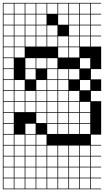

<svg xmlns="http://www.w3.org/2000/svg" viewBox="-20 -1025 732 1352"><path d="M0 307.7V-1004.8H692.3V-1000H620.2V-927.9H692.3V-923.1H620.2V-851H692.3V-846.2H620.2V-774H692.3V-769.2H620.2V-697.1H692.3V-538.5H620.2V-466.3H692.3V-384.6H620.2V-312.5H692.3V-76.9H620.2V-4.8H692.3V0H620.2V72.1H692.3V76.9H620.2V149H692.3V153.8H620.2V226H692.3V230.8H620.2V302.9H692.3V307.7ZM543.3 -927.9H615.4V-1000H543.3ZM466.3 -927.9H538.5V-1000H466.3ZM389.4 -927.9H461.5V-1000H389.4ZM312.5 -927.9H384.6V-1000H312.5ZM235.6 -927.9H307.7V-1000H235.6ZM158.7 -927.9H230.8V-1000H158.7ZM81.7 -927.9H153.8V-1000H81.7ZM4.8 -927.9H76.9V-1000H4.8ZM235.6 -851H307.7V-923.1H235.6ZM4.8 -851H76.9V-923.1H4.8ZM543.3 -851H615.4V-923.1H543.3ZM466.3 -851H538.5V-923.1H466.3ZM81.7 -851H153.8V-923.1H81.7ZM158.7 -851H230.8V-923.1H158.7ZM389.4 -851H461.5V-923.1H389.4ZM4.8 -774H76.9V-846.2H4.8ZM543.3 -774H615.4V-846.2H543.3ZM466.3 -774H538.5V-846.2H466.3ZM235.6 -774H307.7V-846.2H235.6ZM81.7 -774H153.8V-846.2H81.7ZM158.7 -774H230.8V-846.2H158.7ZM312.5 -774H384.6V-846.2H312.5ZM4.8 -697.1H76.9V-769.2H4.8ZM543.3 -697.1H615.4V-769.2H543.3ZM235.6 -697.1H307.7V-769.2H235.6ZM466.3 -697.1H538.5V-769.2H466.3ZM81.7 -697.1H153.8V-769.2H81.7ZM389.4 -697.1H461.5V-769.2H389.4ZM158.7 -697.1H230.8V-769.2H158.7ZM312.5 -697.1H384.6V-769.2H312.5ZM466.3 -620.2H538.5V-692.3H466.3ZM4.8 -620.2H76.9V-692.3H4.8ZM81.7 -620.2H153.8V-692.3H81.7ZM389.4 -620.2H461.5V-692.3H389.4ZM235.6 -543.3H307.7V-615.4H235.6ZM4.8 -543.3H76.9V-615.4H4.8ZM543.3 -543.3H615.4V-615.4H543.3ZM312.5 -543.3H384.6V-615.4H312.5ZM158.7 -543.3H230.8V-615.4H158.7ZM158.7 -466.3H230.8V-538.5H158.7ZM389.4 -466.3H461.5V-538.5H389.4ZM466.3 -466.3H538.5V-538.5H466.3ZM76.9 -538.5H4.8V-466.3H76.9ZM312.5 -466.3H384.6V-538.5H312.5ZM389.4 -389.4H461.5V-461.5H389.4ZM312.5 -389.4H384.6V-461.5H312.5ZM81.7 -389.4H153.8V-461.5H81.7ZM543.3 -389.4H615.4V-461.5H543.3ZM4.8 -389.4H76.9V-461.5H4.8ZM235.6 -389.4H307.7V-461.5H235.6ZM4.8 -312.5H76.9V-384.6H4.8ZM235.6 -312.5H307.7V-384.6H235.6ZM312.5 -312.5H384.6V-384.6H312.5ZM81.7 -312.5H153.8V-384.6H81.7ZM158.7 -312.5H230.8V-384.6H158.7ZM466.3 -312.5H538.5V-384.6H466.3ZM389.4 -312.5H461.5V-384.6H389.4ZM543.3 -235.6H615.4V-307.7H543.3ZM4.8 -235.6H76.9V-307.7H4.8ZM81.7 -235.6H153.8V-307.7H81.7ZM235.6 -235.6H307.7V-307.7H235.6ZM312.5 -235.6H384.6V-307.7H312.5ZM158.7 -235.6H230.8V-307.7H158.7ZM466.3 -235.6H538.5V-307.7H466.3ZM389.4 -235.6H461.5V-307.7H389.4ZM235.6 -158.7H307.7V-230.8H235.6ZM4.8 -158.7H76.9V-230.8H4.8ZM543.3 -158.7H615.4V-230.8H543.3ZM312.5 -158.7H384.6V-230.8H312.5ZM466.3 -158.7H538.5V-230.8H466.3ZM389.4 -158.7H461.5V-230.8H389.4ZM543.3 -81.7H615.4V-153.8H543.3ZM312.5 -81.7H384.6V-153.8H312.5ZM4.8 -81.7H76.9V-153.8H4.8ZM466.3 -81.7H538.5V-153.8H466.3ZM389.4 -81.7H461.5V-153.8H389.4ZM158.7 -81.7H230.8V-153.8H158.7ZM235.6 -4.8H307.7V-76.9H235.6ZM81.7 -4.8H153.8V-76.9H81.7ZM4.8 -4.8H76.9V-76.9H4.8ZM158.7 -4.8H230.8V-76.9H158.7ZM389.4 72.1H461.5V0H389.4ZM158.7 72.1H230.8V0H158.7ZM235.6 72.1H307.7V0H235.6ZM81.7 72.1H153.8V0H81.7ZM4.8 72.1H76.9V0H4.8ZM543.3 72.1H615.4V0H543.3ZM312.5 72.1H384.6V0H312.5ZM466.3 72.1H538.5V0H466.3ZM466.3 149H538.5V76.9H466.3ZM389.4 149H461.5V76.9H389.4ZM4.8 149H76.9V76.9H4.8ZM543.3 149H615.4V76.9H543.3ZM235.6 149H307.7V76.9H235.6ZM81.7 149H153.8V76.9H81.7ZM158.7 149H230.8V76.9H158.7ZM312.5 149H384.6V76.9H312.5ZM389.4 226H461.5V153.8H389.4ZM235.6 226H307.7V153.8H235.6ZM466.3 226H538.5V153.8H466.3ZM312.5 226H384.6V153.8H312.5ZM543.3 226H615.4V153.8H543.3ZM4.8 226H76.9V153.8H4.8ZM158.7 226H230.8V153.8H158.7ZM81.7 226H153.8V153.8H81.7ZM389.4 302.9H461.5V230.8H389.4ZM158.7 302.9H230.8V230.8H158.7ZM235.6 302.9H307.7V230.8H235.6ZM4.8 302.9H76.9V230.8H4.8ZM543.3 302.9H615.4V230.8H543.3ZM466.3 302.9H538.5V230.8H466.3ZM312.5 302.9H384.6V230.8H312.5ZM81.7 302.9H153.8V230.8H81.7Z"/></svg>

Font: Jacquarda Bastarda 9 Charted
Style: Regular
Weight: 400
Designer: Sarah Cadigan-Fried
Version: Version 1.000; ttfautohint (v1.8.4.7-5d5b)